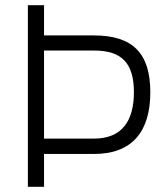

<svg xmlns="http://www.w3.org/2000/svg" viewBox="-20 -717 640 737"><path d="M341 -126C490 -126 557 -215 557 -363C557 -512 490 -581 341 -581H149V-697H87V0H149V-126H341ZM149 -185V-523H341C449 -523 494 -473 494 -363C494 -254 449 -185 341 -185Z"/></svg>

Font: RazerF5 Light
Style: Regular
Weight: 300
Foundry: Razer Inc.
Version: Version 2